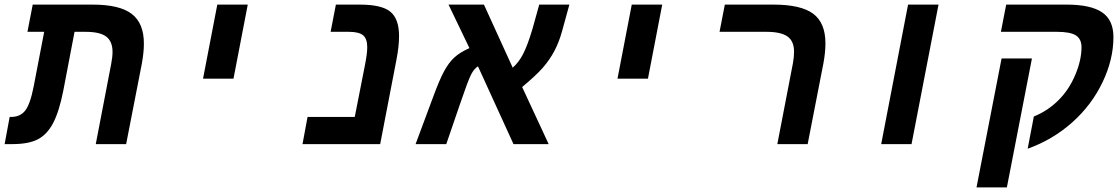

<svg xmlns="http://www.w3.org/2000/svg" viewBox="-43 -626 4864 834"><path d="M148.9 -487.8H76.2L99.1 -606H358.9Q477.1 -606 529.5 -565.4Q582 -524.9 582 -437Q582 -397.9 573.2 -350.1L504.9 0H373L439.9 -348.1Q445.8 -377.9 445.8 -400.9Q445.8 -445.8 418.7 -466.8Q391.6 -487.8 328.1 -487.8H280.8L231.9 -231.9Q213.9 -141.6 188.2 -92.3Q162.6 -43 122.6 -21.5Q82.5 0 9.8 0H-22.9L-1 -118.2H6.8Q44.4 -118.2 66.2 -145.3Q87.9 -172.4 103 -249Z M900.9 -606H1033.2L971.2 -284.2H838.9Z M1608.4 0H1271L1293 -118.2H1498L1542 -341.8Q1552.2 -393.1 1552.2 -420.9Q1552.2 -457.5 1534.2 -472.7Q1516.1 -487.8 1472.2 -487.8H1393.1L1416 -606H1520Q1615.7 -606 1653.1 -574.7Q1690.4 -543.5 1690.4 -469.2Q1690.4 -425.3 1679.2 -367.2Z M1905.3 -606H2059.1L2184.1 -332Q2210 -354.5 2229 -390.9Q2248 -427.2 2269.5 -499L2299.3 -606H2430.2L2398.4 -490.2Q2384.8 -441.4 2364.7 -403.8Q2344.7 -366.2 2315.7 -332.8Q2286.6 -299.3 2225.1 -248L2340.3 0H2187.5L2033.2 -337.9Q2016.1 -327.6 2002.9 -301.5Q1989.7 -275.4 1956.1 -176.8L1895.5 0H1762.2L1837.4 -202.1Q1865.7 -279.3 1886.2 -316.9Q1906.7 -354.5 1930.7 -376.5Q1954.6 -398.4 1996.1 -417Z M2701.2 -606H2833.5L2771.5 -284.2H2639.2Z M3465.3 0H3333.5L3401.4 -352.1Q3406.2 -379.4 3406.2 -400.9Q3406.2 -447.3 3377.7 -467.5Q3349.1 -487.8 3285.6 -487.8H3082.5L3105.5 -606H3316.4Q3436.5 -606 3489.5 -566.2Q3542.5 -526.4 3542.5 -438Q3542.5 -398.4 3533.7 -351.1Z M3901.4 -606H4033.7L3916.5 0H3784.7Z M4439.5 -372.1 4330.6 188H4198.7L4307.6 -372.1ZM4327.6 -606H4589.8Q4694.8 -606 4744.1 -572.5Q4793.5 -539.1 4793.5 -464.8Q4793.5 -367.7 4746.1 -268.6Q4698.7 -169.4 4614.3 -94.2Q4529.8 -19 4420.9 20L4447.8 -120.1Q4506.8 -143.6 4553.5 -189.5Q4600.1 -235.4 4627.4 -300Q4654.8 -364.7 4654.8 -420.9Q4654.8 -456.5 4630.4 -472.2Q4606 -487.8 4547.9 -487.8H4304.7Z"/></svg>

Font: Liberation Mono
Style: Bold Italic
Weight: 700
Italic angle: -12°
Monospace: yes
Designer: Steve Matteson
Foundry: Ascender Corporation
Version: Version 2.1.5